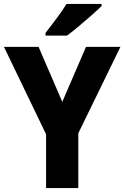

<svg xmlns="http://www.w3.org/2000/svg" viewBox="-20 -951 629 971"><path d="M295 -436 415 -714H589L376 -277V0H213V-272L0 -714H175ZM494 -921Q476 -903 444.5 -875Q413 -847 379 -818.5Q345 -790 319 -771H210V-784Q235 -817 265.5 -857Q296 -897 316 -931H494Z"/></svg>

Font: Noto Sans Malayalam SemiCondensed ExtraBold
Style: Regular
Weight: 800
Width: 4
Designer: Jelle Bosma - Monotype Design Team
Foundry: Monotype Imaging Inc.
Version: Version 2.104; ttfautohint (v1.8.4.7-5d5b)